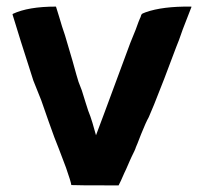

<svg xmlns="http://www.w3.org/2000/svg" viewBox="-20 -560 618 582"><path d="M558 -540Q562 -540 560 -538Q557 -531 534 -471Q521 -433 514 -417Q475 -312 447 -243L431 -205Q422 -189 408 -154Q393 -115 392 -114Q391 -110 387.5 -102.5Q384 -95 379.5 -86Q375 -77 374 -74Q359 -39 357 -36Q345 -8 340 1Q340 2 339 2Q204 2 197 1Q196 1 196 0Q195 -9 180 -52Q177 -61 158 -110Q147 -136 127 -193L105 -256L81 -316L67 -360L43 -435L18 -516Q18 -517 19 -518Q66 -540 149 -540Q150 -540 150 -539Q152 -534 159 -510Q166 -486 168 -480L177 -453L200 -375Q214 -324 218 -312Q225 -295 228 -286Q231 -277 239.5 -249Q248 -221 254 -207Q258 -197 271 -150L295 -214Q374 -428 375 -430Q395 -478 400 -494L405 -506Q406 -507 407 -511Q408 -515 409 -516Q410 -519 422 -523Q473 -541 558 -540Z"/></svg>

Font: Tovari Sans
Style: Bold
Weight: 700
Designer: Verneri Kontto, Denis Ignatov
Foundry: Verneri Kontto
Version: Version 1.10 May 7, 2019